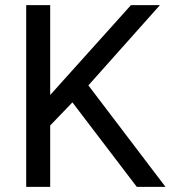

<svg xmlns="http://www.w3.org/2000/svg" viewBox="-20 -731 667 751"><path d="M263.2 -330.6 176.3 -240.2V0H82.5V-710.9H176.3V-359.4L492.2 -710.9H605.5L325.7 -397L627.4 0H515.1Z"/></svg>

Font: Vazir FD-UI
Style: Regular-FD-UI
Weight: 400
Designer: Saber Rastikerdar
Foundry: Saber Rastikerdar
Version: Version 30.1.0